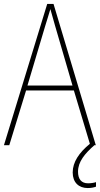

<svg xmlns="http://www.w3.org/2000/svg" viewBox="-20 -735 506 972"><path d="M375 134C375 84 409 43 458 0H465L251 -715H219L0 0H27L112 -277H354L435 -7C380 38 348 86 348 138C348 189 379 217 424 217C441 217 456 214 466 210V187C458 190 441 193 426 193C392 193 375 172 375 134ZM259 -604 347 -302H119L209 -604C218 -635 227 -660 235 -689C244 -657 251 -633 259 -604Z"/></svg>

Font: Noto Sans Oriya Cond Thin
Style: Regular
Weight: 100
Width: 3
Designer: Amélie Bonet and Sol Matas
Foundry: Google LLC
Version: Version 2.006